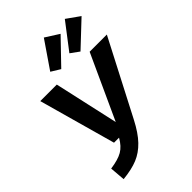

<svg xmlns="http://www.w3.org/2000/svg" viewBox="-279 -1065 1191 1191"><g transform="rotate(-45 317.0 -469.5)"><path d="M344.2 -955.1 434.1 -897.9 282.2 -740.2 222.2 -776.9ZM518.1 -944.8 604 -883.8 443.8 -732.9 387.2 -773.9ZM633.8 -691.9 378.9 -200.2Q338.9 -122.6 296.1 -78.1Q253.4 -33.7 201.9 -12.7Q150.4 8.3 73.2 16.1L64.9 -85Q133.3 -94.2 170.4 -115.7Q207.5 -137.2 234.9 -186H190.9L49.8 -691.9H194.8L289.1 -269L482.9 -691.9Z"/></g></svg>

Font: FiraGO SemiBold
Style: Italic
Weight: 600
Italic angle: -8°
Designer: bBox Type GmbH
Foundry: bBox Type GmbH
Version: Version 1.001;PS 001.001;hotconv 1.0.88;makeotf.lib2.5.64775